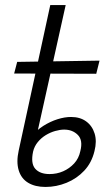

<svg xmlns="http://www.w3.org/2000/svg" viewBox="-20 -731 435 760"><path d="M160 9Q119 9 91.5 -7.5Q64 -24 54 -57Q44 -90 54 -135L179 -711H240L111 -131Q101 -84 119.5 -63Q138 -42 176 -42Q205 -42 230 -53Q255 -64 273.5 -84Q292 -104 298 -133Q309 -176 288 -197Q267 -218 234 -218Q218 -218 198.5 -212.5Q179 -207 161 -196Q143 -185 129.5 -168.5Q116 -152 111 -131H73Q83 -165 104 -190.5Q125 -216 152 -233Q179 -250 207.5 -259Q236 -268 261 -268Q297 -268 321 -250.5Q345 -233 354.5 -202.5Q364 -172 354 -133Q343 -87 313.5 -55.5Q284 -24 243.5 -7.5Q203 9 160 9ZM361 -439 36 -440 48 -486 374 -491Z"/></svg>

Font: Ysabeau Infant
Style: Italic
Weight: 400
Italic angle: -12°
Designer: Christian Thalmann (Catharsis Fonts)
Version: Version 2.001;gftools[0.9.30]; featfreeze: ss01,ss02,lnum